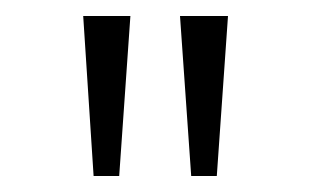

<svg xmlns="http://www.w3.org/2000/svg" viewBox="-20 -722 388 240"><path d="M219 -502 205 -702H265L251 -502ZM97 -502 84 -702H143L129 -502Z"/></svg>

Font: Outfit Thin ExtraLight
Style: Regular
Weight: 250
Version: Version 1.100;gftools[0.9.27]